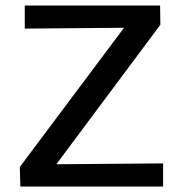

<svg xmlns="http://www.w3.org/2000/svg" viewBox="-20 -678 654 698"><path d="M54 0 52 -71 487 -652 533 -578 70 -574V-658H562L563 -588L129 -6L86 -80L573 -84V0Z"/></svg>

Font: Ysabeau SC SemiBold
Style: Regular
Weight: 600
Designer: Christian Thalmann (Catharsis Fonts)
Version: Version 2.001;gftools[0.9.30]; featfreeze: smcp